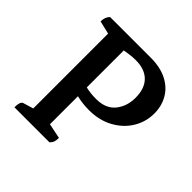

<svg xmlns="http://www.w3.org/2000/svg" viewBox="-167 -788 936 936"><g transform="rotate(45 301.0 -320.5)"><path d="M59 0Q59 -40 75 -45L128 -61V-577L60 -593Q60 -624 78 -641H358Q424 -641 470 -617.5Q516 -594 539.5 -553Q563 -512 563 -461Q563 -404 534 -355.5Q505 -307 451 -277Q397 -247 325 -247Q282 -247 240 -257V-64L318 -48Q318 -31 314.5 -20.5Q311 -10 300 0ZM315 -581Q295 -581 276 -578.5Q257 -576 240 -573V-318Q272 -310 312 -310Q378 -310 411 -350.5Q444 -391 444 -450Q444 -514 410.5 -547.5Q377 -581 315 -581Z"/></g></svg>

Font: Petrona SemiBold
Style: Regular
Weight: 600
Designer: Ringo R. Seeber
Foundry: Ringo R. Seeber
Version: Version 2.001; ttfautohint (v1.8.3)